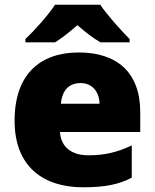

<svg xmlns="http://www.w3.org/2000/svg" viewBox="-20 -786 658 816"><path d="M406 -766H214C184 -720 126 -656 88 -620V-606H214C249 -628 274 -649 309 -679C344 -649 372 -626 407 -606H531V-620C497 -654 437 -720 406 -766ZM315 -563C152 -563 42 -472 42 -273C42 -76 166 10 333 10C429 10 487 -3 540 -31V-168C479 -139 425 -126 356 -126C278 -126 238 -167 235 -225H576V-310C576 -479 476 -563 315 -563ZM322 -433C374 -433 402 -394 403 -345H239C244 -406 277 -433 322 -433Z"/></svg>

Font: Noto Sans Bengali Black
Style: Regular
Weight: 900
Designer: Jelle Bosma - Monotype Design Team
Foundry: Monotype Imaging Inc.
Version: Version 2.003